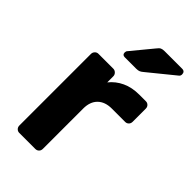

<svg xmlns="http://www.w3.org/2000/svg" viewBox="-228 -819 892 892"><g transform="rotate(45 217.5 -373.0)"><path d="M87 0Q77 0 70 -7Q63 -14 63 -25V-495Q63 -505 70 -512.5Q77 -520 87 -520H185Q195 -520 202.5 -512.5Q210 -505 210 -495V-455Q235 -486 271.5 -503Q308 -520 356 -520H399Q409 -520 416 -513Q423 -506 423 -495V-409Q423 -398 416 -391Q409 -384 399 -384H311Q267 -384 242 -359.5Q217 -335 217 -290V-25Q217 -14 210 -7Q203 0 192 0ZM185 -595Q169 -595 169 -611Q169 -619 174 -624L259 -727Q268 -739 275.5 -742.5Q283 -746 296 -746H411Q430 -746 430 -726Q430 -719 425 -714L296 -609Q288 -602 280.5 -598.5Q273 -595 260 -595Z"/></g></svg>

Font: Rubik SemiBold
Style: Regular
Weight: 600
Designer: Hubert and Fischer
Foundry: Hubert and Fischer
Version: Version 2.300;gftools[0.9.30]